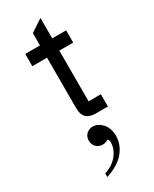

<svg xmlns="http://www.w3.org/2000/svg" viewBox="-226 -624 794 993"><g transform="rotate(-30 171.0 -128.0)"><path d="M283.2 0H210Q136.7 0 136.7 -73.2V-376H48.8V-449.2H136.7V-522.5L210 -571.3V-449.2H293V-376H210V-73.2H283.2ZM98.1 314.5V293Q148.4 276.4 176 241.5Q203.6 206.5 203.6 167.5Q203.6 152.3 194.8 147.9Q178.7 157.7 162.6 157.7Q148.4 157.7 135.5 150.9Q122.6 144 115.7 131.1Q108.9 118.2 108.9 104Q108.9 89.8 115.7 76.9Q122.6 64 135.3 57.4Q147.9 50.8 162.1 50.3Q192.9 50.3 218.8 78.1Q243.7 106.4 243.7 152.8Q243.7 203.1 208.7 246.3Q173.8 289.6 98.1 314.5Z"/></g></svg>

Font: Catrinity
Style: Regular
Weight: 400
Designer: Alexander Lange
Foundry: High-Logic / Made with FontCreator
Version: Version 2.090;May 20, 2024;FontCreator 15.0.0.2974 64-bit